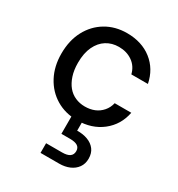

<svg xmlns="http://www.w3.org/2000/svg" viewBox="-186 -650 958 1033"><g transform="rotate(30 293.0 -133.5)"><path d="M302 12Q229 12 172 -22Q115 -56 82.5 -117Q50 -178 50 -257Q50 -339 82.5 -400Q115 -461 172 -495Q229 -529 302 -529Q394 -529 456 -480.5Q518 -432 535 -348H432Q421 -393 385.5 -418Q350 -443 301 -443Q258 -443 224.5 -422Q191 -401 171.5 -360Q152 -319 152 -259Q152 -214 163.5 -179Q175 -144 194.5 -120.5Q214 -97 241.5 -85Q269 -73 301 -73Q334 -73 360.5 -84Q387 -95 406 -117Q425 -139 432 -169H535Q519 -87 456 -37.5Q393 12 302 12ZM220 262V202H319Q351 202 366.5 191Q382 180 382 158Q382 137 366.5 127Q351 117 319 117H266V-5H331V60Q367 59 396.5 70Q426 81 443 103.5Q460 126 460 160Q460 192 443.5 215Q427 238 399 250Q371 262 336 262Z"/></g></svg>

Font: DM Sans 11pt Medium
Style: Regular
Weight: 500
Version: Version 4.004;gftools[0.9.30]